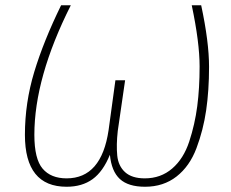

<svg xmlns="http://www.w3.org/2000/svg" viewBox="-20 -702 880 732"><path d="M234 10Q75 10 75 -188Q75 -310 110.5 -427.5Q146 -545 213 -682H250Q111 -406 111 -188Q111 -96 142.5 -59Q174 -22 234 -22Q367 -22 394 -206L420 -396H457L429 -203Q423 -149 427 -109Q431 -69 457 -45.5Q483 -22 532 -22Q593 -22 636.5 -59.5Q680 -97 701.5 -162.5Q723 -228 732 -297Q741 -366 741 -448Q741 -540 711 -682H747Q777 -542 777 -447Q777 -357 766 -281.5Q755 -206 729 -137Q703 -68 653 -29Q603 10 533 10Q469 10 437 -19.5Q405 -49 399 -112Q373 -48 333 -19Q293 10 234 10Z"/></svg>

Font: Fira Sans UltraLight
Style: Italic
Weight: 200
Italic angle: -8°
Designer: Carrois Corporate & Edenspiekermann AG
Foundry: Carrois Corporate GbR & Edenspiekermann AG
Version: Version 4.203;PS 004.203;hotconv 1.0.88;makeotf.lib2.5.64775